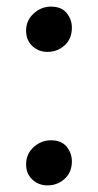

<svg xmlns="http://www.w3.org/2000/svg" viewBox="-20 -551 296 581"><path d="M123.5 -394Q97 -394 78 -411.5Q59 -429 59 -458Q59 -489.5 82 -510.2Q105 -531 134 -531Q166 -531 181.8 -511.5Q197.5 -492 197.5 -467Q197.5 -434 175.8 -414Q154 -394 123.5 -394ZM123.5 10Q97 10 78 -7.5Q59 -25 59 -53.5Q59 -85.5 82 -106Q105 -126.5 134 -126.5Q166 -126.5 181.8 -107Q197.5 -87.5 197.5 -62.5Q197.5 -30 175.8 -10Q154 10 123.5 10Z"/></svg>

Font: Merriweather 20pt
Style: Regular
Weight: 400
Version: Version 2.100